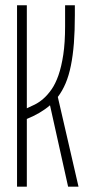

<svg xmlns="http://www.w3.org/2000/svg" viewBox="-20 -700 330 720"><path d="M260.7 -680.2V-643.1Q260.7 -584.5 257.1 -537.8Q253.4 -491.2 245.8 -453.9Q238.3 -416.5 226.1 -387.7Q213.9 -358.9 196.8 -336.4L274.4 0H235.4L167.5 -305.2Q149.4 -289.6 127.9 -277.1Q106.4 -264.6 80.6 -253.9V0H43.9V-680.2H80.6V-293.9Q94.2 -299.8 110.4 -307.9Q126.5 -315.9 142.3 -329.6Q158.2 -343.3 173.1 -364.5Q188 -385.7 199.2 -417.7Q210.4 -449.7 217.3 -494.9Q224.1 -540 224.1 -601.6V-680.2Z"/></svg>

Font: Tulpen One
Style: Regular
Weight: 400
Designer: Naima Ben Ayed
Foundry: Naima Ben Ayed, Anton Koovit
Version: Version 1.002